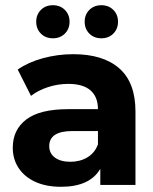

<svg xmlns="http://www.w3.org/2000/svg" viewBox="-20 -710 587 737"><path d="M500 -282V0H365V-62Q325 7 214 7Q157 7 115.5 -12Q74 -31 51.5 -65Q29 -99 29 -143Q29 -212 81 -251.5Q133 -291 242 -291H356Q356 -338 327.5 -363Q299 -388 242 -388Q202 -388 164 -375.5Q126 -363 99 -342L48 -443Q88 -471 144.5 -486.5Q201 -502 261 -502Q376 -502 438 -447.5Q500 -393 500 -282ZM356 -156V-207H258Q169 -207 169 -149Q169 -121 191 -105Q213 -89 250 -89Q287 -89 315.5 -106Q344 -123 356 -156ZM183 -563Q155 -563 137 -581Q119 -599 119 -626.5Q119 -654 137 -672Q155 -690 183 -690Q211 -690 229 -672Q247 -654 247 -626.5Q247 -599 229 -581Q211 -563 183 -563ZM369 -563Q341 -563 323 -581Q305 -599 305 -626.5Q305 -654 323 -672Q341 -690 369 -690Q397 -690 415 -672Q433 -654 433 -626.5Q433 -599 415 -581Q397 -563 369 -563Z"/></svg>

Font: Montserrat Ace
Style: Bold
Weight: 700
Designer: Julieta Ulanovsky
Foundry: Julieta Ulanovsky
Version: Version 1